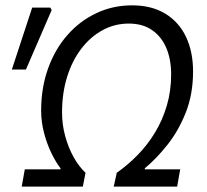

<svg xmlns="http://www.w3.org/2000/svg" viewBox="-20 -688 763 708"><path d="M60.1 0 71.4 -63.5H203.2V-67.5Q186.5 -88.6 170 -122.5Q153.4 -156.3 142.6 -197.2Q131.7 -238 131.7 -280.2Q131.7 -364.2 157.2 -435.3Q182.6 -506.3 228.2 -558.3Q273.9 -610.4 335 -639.3Q396 -668.3 467 -668.3Q538.7 -668.3 589 -637.9Q639.4 -607.5 665.7 -552.6Q691.9 -497.6 691.9 -424.5Q691.9 -340.3 664.9 -272.6Q638 -204.9 596.9 -153.4Q555.9 -102 514 -67.5V-63.5H644.5L633.2 0H399.4L410.6 -50.9Q450.5 -78.8 486.9 -115.8Q523.3 -152.8 551.3 -198.7Q579.2 -244.5 595.2 -298.7Q611.1 -352.8 611.1 -413.7Q611.1 -469.1 593.2 -511.2Q575.3 -553.3 540.5 -577.2Q505.7 -601.1 454.9 -601.1Q402.7 -601.1 357.8 -576.5Q312.8 -551.9 279.2 -507.6Q245.6 -463.3 227.2 -403.6Q208.8 -344 208.8 -273.2Q208.8 -228 220.6 -185.4Q232.3 -142.8 251.8 -108Q271.3 -73.3 295.4 -50.9L285.5 0ZM23.7 -431.6 98.7 -660H165.5L170.5 -650.8L75.6 -431.6Z"/></svg>

Font: Source Sans 3
Style: Italic
Weight: 200
Italic angle: -11°
Designer: Paul D. Hunt
Foundry: Adobe
Version: Version 3.046;hotconv 1.0.118;makeotfexe 2.5.65603